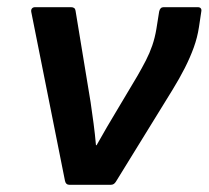

<svg xmlns="http://www.w3.org/2000/svg" viewBox="-20 -512 578 532"><path d="M171.8 0Q162.5 0 160.1 -10.7L66.6 -479Q65.6 -485.1 68.6 -488.6Q71.6 -492.1 77.3 -492.1H176.9Q188 -492.1 189.3 -482.4L231 -229.1Q235.4 -199.7 239.3 -169.7Q243.3 -139.7 245.9 -109.6H247.6Q261.5 -134.6 276.3 -159.8Q291.1 -185.1 305.7 -209.3L361 -302.1Q373.7 -324.2 384.2 -344.5Q394.7 -364.9 402 -386.2Q409.3 -407.6 413.3 -431.6L421 -480Q423.7 -492.1 433.1 -492.1H528Q533.7 -492.1 536.3 -488.9Q539 -485.7 537.7 -479.7L531.3 -437Q527 -408.3 516.8 -380.2Q506.6 -352.2 492 -323.4Q477.3 -294.5 458 -263.1L301.2 -8.7Q295.9 0 287.5 0Z"/></svg>

Font: Sofia Sans Hairline
Style: Italic
Weight: 1
Italic angle: -9°
Designer: Botio Nikoltchev, Ani Petrova
Foundry: lettersoup
Version: Version 4.102